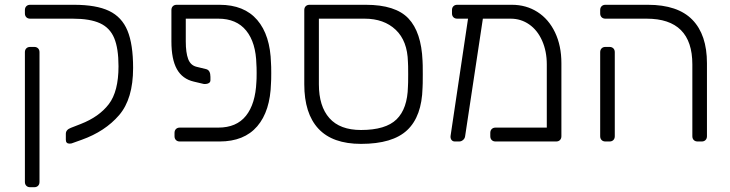

<svg xmlns="http://www.w3.org/2000/svg" viewBox="-20 -591 3051 802"><path d="M271 9Q255 9 255 -7V-32Q255 -49 276 -57L317 -73Q394 -103 434.5 -156Q475 -209 475 -314Q475 -389 457 -432Q439 -475 397.5 -494Q356 -513 284 -513H106Q96 -513 90 -519Q84 -525 84 -535V-549Q84 -559 90 -565Q96 -571 106 -571H289Q382 -571 435.5 -545.5Q489 -520 512.5 -463Q536 -406 536 -307Q536 -178 477.5 -110Q419 -42 321 -7L279 8Q276 9 271 9ZM84 169V-373Q84 -383 90 -389Q96 -395 106 -395H123Q133 -395 139 -389Q145 -383 145 -373V169Q145 179 139 185Q133 191 123 191H106Q96 191 90 185Q84 179 84 169Z M756 -418Q756 -371 766 -344.5Q776 -318 801 -312L842 -302Q859 -297 859 -270V-256Q859 -248 852.5 -244Q846 -240 836 -240Q831 -240 828 -241L790 -250Q742 -261 719 -302Q696 -343 696 -418V-549Q696 -559 702 -565Q708 -571 718 -571H897Q1000 -571 1054.5 -507.5Q1109 -444 1112 -327Q1113 -317 1113 -286Q1113 -254 1112 -244Q1109 -127 1054.5 -63.5Q1000 0 897 0H731Q721 0 715 -6Q709 -12 709 -22V-36Q709 -46 715 -52Q721 -58 731 -58H892Q968 -58 1007.5 -107.5Q1047 -157 1051 -249Q1052 -259 1052 -286Q1052 -312 1051 -322Q1049 -413 1008.5 -463Q968 -513 892 -513H756Z M1251 -239V-549Q1251 -559 1257 -565Q1263 -571 1273 -571H1508Q1632 -571 1686 -514Q1740 -457 1745 -337Q1746 -327 1746 -281Q1746 -234 1745 -224Q1742 -105 1681 -47.5Q1620 10 1488 10Q1369 10 1310 -53.5Q1251 -117 1251 -239ZM1684 -229Q1685 -239 1685 -281Q1685 -322 1684 -332Q1682 -420 1633 -466.5Q1584 -513 1503 -513H1312V-239Q1312 -147 1356 -97.5Q1400 -48 1488 -48Q1591 -48 1636.5 -92.5Q1682 -137 1684 -229Z M2325 -327V-22Q2325 -12 2319 -6Q2313 0 2303 0H2050Q2040 0 2034 -6Q2028 -12 2028 -22V-36Q2028 -46 2034 -52Q2040 -58 2050 -58H2264V-322Q2264 -377 2244.5 -421Q2225 -465 2190.5 -489Q2156 -513 2113 -513H1997L1923 -23Q1922 -13 1914.5 -6.5Q1907 0 1898 0H1880Q1871 0 1866 -6.5Q1861 -13 1862 -23L1935 -513H1890Q1880 -513 1874 -519Q1868 -525 1868 -535V-549Q1868 -559 1874 -565Q1880 -571 1890 -571H2118Q2178 -571 2225 -541Q2272 -511 2298.5 -455.5Q2325 -400 2325 -327Z M2872 -22V-322Q2872 -513 2681 -513H2509Q2499 -513 2493 -519Q2487 -525 2487 -535V-549Q2487 -559 2493 -565Q2499 -571 2509 -571H2686Q2811 -571 2872 -508.5Q2933 -446 2933 -327V-22Q2933 -12 2927 -6Q2921 0 2911 0H2894Q2884 0 2878 -6Q2872 -12 2872 -22ZM2487 -22V-373Q2487 -383 2493 -389Q2499 -395 2509 -395H2526Q2536 -395 2542 -389Q2548 -383 2548 -373V-22Q2548 -12 2542 -6Q2536 0 2526 0H2509Q2499 0 2493 -6Q2487 -12 2487 -22Z"/></svg>

Font: Rubik
Style: Regular
Weight: 300
Designer: Hubert & Fischer
Foundry: Hubert & Fischer
Version: Version 1.100